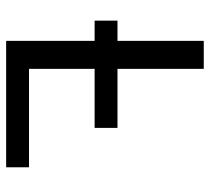

<svg xmlns="http://www.w3.org/2000/svg" viewBox="-50 -650 699 640"><g transform="rotate(90 300.0 -329.5)"><path d="M115.7 0V-294.9H48.3V-371.1H115.7V-658.7H209V-371.1H405.8V-294.9H209V-76.2H537.1V0Z"/></g></svg>

Font: Cousine
Style: Regular
Weight: 400
Monospace: yes
Designer: Steve Matteson
Foundry: Ascender Corporation
Version: Version 1.20